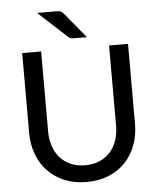

<svg xmlns="http://www.w3.org/2000/svg" viewBox="-61 -979 859 1040"><g transform="rotate(-5 368.5 -459.0)"><path d="M80.5 0ZM368.5 -82.5Q412 -82.5 446.2 -97.2Q480.5 -112 504.2 -138.5Q528 -165 540.5 -201.8Q553 -238.5 553 -283V-717.5H656V-283Q656 -220.5 636 -167Q616 -113.5 579 -74.5Q542 -35.5 488.5 -13.5Q435 8.5 368.5 8.5Q301.5 8.5 248.2 -13.5Q195 -35.5 157.8 -74.5Q120.5 -113.5 100.5 -167Q80.5 -220.5 80.5 -283V-717.5H183.5V-283Q183.5 -239 196 -202.2Q208.5 -165.5 232.2 -138.8Q256 -112 290.5 -97.2Q325 -82.5 368.5 -82.5ZM281 -927Q289.5 -927 295.8 -926.5Q302 -926 306.8 -924.2Q311.5 -922.5 315.8 -919Q320 -915.5 324.5 -910L437.5 -773H369.5Q358 -773 351.5 -774.5Q345 -776 336.5 -783L180 -927Z"/></g></svg>

Font: Lato Medium
Style: Regular
Weight: 500
Designer: Lukasz Dziedzic
Foundry: tyPoland Lukasz Dziedzic
Version: Version 2.006; 2014-01-15